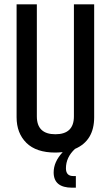

<svg xmlns="http://www.w3.org/2000/svg" viewBox="-20 -698 514 891"><path d="M323 -678H417V-154Q417 -45 328 -7Q286 32 286 83Q286 119 320 119H332V173H315Q229 173 229 102Q229 53 271 8Q249 10 237 10Q148 10 102.5 -35Q57 -80 57 -154V-678H151V-158Q151 -75 237 -75Q323 -75 323 -158Z"/></svg>

Font: Khand Medium
Style: Regular
Weight: 500
Designer: Devanagari: Sanchit Sawaria, Jyotish Sonowal; Latin: Satya Rajpurohit
Foundry: Indian Type Foundry
Version: Version 1.100;PS 1.0;hotconv 1.0.78;makeotf.lib2.5.61930; tt